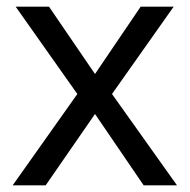

<svg xmlns="http://www.w3.org/2000/svg" viewBox="-20 -556 569 576"><path d="M212 -274 27 -536H127L265 -334L402 -536H501L316 -274L511 0H411L265 -214L117 0H18Z"/></svg>

Font: Noto Sans Malayalam
Style: Regular
Weight: 400
Designer: Jelle Bosma - Monotype Design Team
Foundry: Monotype Imaging Inc.
Version: Version 2.103